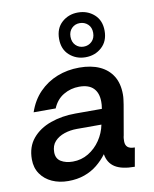

<svg xmlns="http://www.w3.org/2000/svg" viewBox="-86 -832 729 909"><g transform="rotate(-10 278.0 -377.0)"><path d="M169 12Q126 12 91.5 -3.5Q57 -19 36.5 -48.5Q16 -78 16 -119Q16 -179 49 -218.5Q82 -258 137 -277.5Q192 -297 257 -297H384Q386 -308 386.5 -316Q387 -324 387 -331Q387 -373 364.5 -396Q342 -419 296 -419Q255 -419 220.5 -398.5Q186 -378 169 -337H63Q82 -393 119 -431Q156 -469 205.5 -488.5Q255 -508 312 -508Q369 -508 409.5 -489.5Q450 -471 472 -435.5Q494 -400 494 -347Q494 -335 492.5 -324Q491 -313 489 -299L464 -155Q462 -148 461.5 -140.5Q461 -133 461 -127Q461 -109 471.5 -99.5Q482 -90 506 -90L490 0Q428 0 395.5 -20.5Q363 -41 356 -84Q336 -57 309 -35Q282 -13 247 -0.5Q212 12 169 12ZM206 -75Q247 -75 281 -95.5Q315 -116 338 -150Q361 -184 369 -224H251Q219 -224 190.5 -214.5Q162 -205 144 -185.5Q126 -166 126 -134Q126 -103 149 -89Q172 -75 206 -75ZM351 -551Q306 -551 274 -579.5Q242 -608 242 -658Q242 -709 274 -737.5Q306 -766 351 -766Q397 -766 429 -737.5Q461 -709 461 -659Q461 -609 429 -580Q397 -551 351 -551ZM351 -602Q374 -602 390 -617.5Q406 -633 406 -659Q406 -685 390 -700Q374 -715 351 -715Q328 -715 312.5 -699.5Q297 -684 297 -659Q297 -633 312.5 -617.5Q328 -602 351 -602Z"/></g></svg>

Font: Rethink Sans Medium
Style: Italic
Weight: 500
Italic angle: -10°
Designer: The Rethink Sans project authors (Hans Thiessen). DM Sans designed by Colophon Foundry.
Foundry: Rethink Communications LLC
Version: Version 1.001